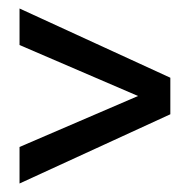

<svg xmlns="http://www.w3.org/2000/svg" viewBox="-20 -507 457 452"><path d="M26 -75 381 -238V-324L26 -487V-401L305 -281L26 -161Z"/></svg>

Font: Cabin VF Beta
Style: Regular
Weight: 400
Designer: Pablo Impallari
Foundry: Pablo Impallari. http://www.impallari.com Igino Marini. http://www.ikern.com
Version: Version 2.200